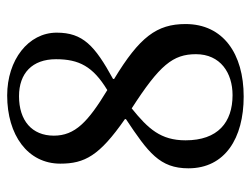

<svg xmlns="http://www.w3.org/2000/svg" viewBox="-102 -585 699 535"><g transform="rotate(-90 247.5 -317.5)"><path d="M448 -150C448 -230 412 -278 295 -349V-352C388 -403 424 -436 424 -509C424 -588 348 -647 249 -647C139 -647 59 -590 59 -499C59 -431 81 -390 183 -319V-316C90 -254 46 -222 46 -142C46 -40 130 12 246 12C365 12 448 -45 448 -150ZM350 -511C350 -447 330 -408 264 -368C175 -422 137 -458 137 -517C137 -578 179 -614 247 -614C311 -614 350 -577 350 -511ZM213 -300C334 -222 364 -185 364 -121C364 -53 312 -19 250 -19C174 -19 124 -60 124 -150C124 -219 156 -254 213 -300Z"/></g></svg>

Font: STIX Two Math
Style: Regular
Weight: 400
Designer: Ross Mills, John Hudson & Paul Hanslow, Tiro Typeworks Ltd; with portions MicroPress Inc., with additions and correction
Foundry: Tiro Typeworks Ltd
Version: Version 2.02 b142